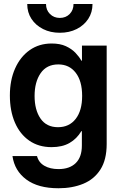

<svg xmlns="http://www.w3.org/2000/svg" viewBox="-20 -748 618 978"><path d="M277.8 210.9Q174.3 210.9 114.3 166.5Q54.2 122.1 43.5 46.9H168.5Q176.8 79.6 206.1 96.4Q235.4 113.3 277.8 113.3Q334.5 113.3 365.7 82.8Q397 52.2 397 -6.3V-80.1H394.5Q371.1 -41 334.2 -19.8Q297.4 1.5 242.7 1.5Q176.8 1.5 129.2 -31.5Q81.5 -64.5 55.9 -123.8Q30.3 -183.1 30.3 -261.7Q30.3 -339.4 56.9 -399.2Q83.5 -459 131.3 -492.7Q179.2 -526.4 243.2 -526.4Q286.1 -526.4 315.7 -512.7Q345.2 -499 364.3 -479Q383.3 -459 394.5 -439H397.5V-515.6H523.4V-14.6Q523.4 65.4 491.7 115.2Q460 165 404.3 188Q348.6 210.9 277.8 210.9ZM275.4 -100.1Q332.5 -100.1 365.5 -142.3Q398.4 -184.6 398.4 -259.3Q398.4 -335 365.7 -377.4Q333 -419.9 276.9 -419.9Q217.8 -419.9 187 -375.2Q156.2 -330.6 156.2 -259.3Q156.2 -188 186.5 -144Q216.8 -100.1 275.4 -100.1ZM284.7 -581.1Q236.8 -581.1 199.2 -600.1Q161.6 -619.1 140.1 -652.1Q118.7 -685.1 118.7 -727.5H214.4Q214.4 -696.8 234.4 -676.8Q254.4 -656.7 284.7 -656.7Q315.4 -656.7 335 -676.8Q354.5 -696.8 354.5 -727.5H451.2Q451.2 -685.1 429.7 -652.1Q408.2 -619.1 370.6 -600.1Q333 -581.1 284.7 -581.1Z"/></svg>

Font: Inter Display Semi Bold
Style: Regular
Weight: 600
Designer: Rasmus Andersson
Foundry: rsms
Version: Version 4.000;git-37864ae